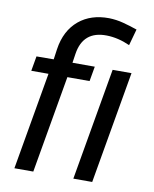

<svg xmlns="http://www.w3.org/2000/svg" viewBox="-85 -825 712 890"><g transform="rotate(10 271.0 -380.5)"><path d="M44.4 0 124 -458.5H43L55.2 -528.3L136.2 -528.8L143.1 -577.6Q156.2 -667 214.8 -715.8Q271 -762.2 356.4 -761.2Q391.1 -760.3 423.6 -751.7Q456.1 -743.2 490.2 -731.4L468.8 -654.3Q413.6 -679.2 359.4 -680.2Q247.6 -682.1 231 -570.8L224.6 -528.3H329.6L317.4 -458.5H212.9L133.3 0ZM410.6 0H321.8L413.6 -528.3H502.4Z"/></g></svg>

Font: Roboto
Style: Italic
Weight: 400
Italic angle: -12°
Designer: Google
Version: Version 2.134; 2016; ttfautohint (v1.6)